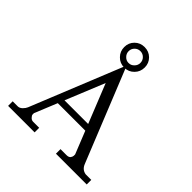

<svg xmlns="http://www.w3.org/2000/svg" viewBox="-244 -1150 1337 1337"><g transform="rotate(45 424.5 -481.0)"><path d="M364 -863Q364 -887 381 -904Q398 -921 422 -921Q446 -921 463 -904Q480 -887 480 -863Q480 -839 463 -822Q446 -804 422 -804Q398 -804 381 -822Q364 -839 364 -863ZM322 -862Q322 -819 351 -790Q380 -760 423 -760Q466 -760 495 -790Q524 -819 524 -862Q524 -904 495 -933Q466 -962 423 -962Q380 -962 351 -933Q322 -904 322 -862ZM759 -45Q720 -51 704 -91L425 -783L145 -91Q139 -76 123 -60Q107 -45 90 -45H40V0H301V-45H241Q226 -45 215 -57Q203 -69 203 -79V-91L408 -593L609 -91V-78Q609 -69 601 -57Q592 -45 571 -45H511V0H814V-45ZM242 -258H590L573 -305H260Z"/></g></svg>

Font: Sawarabi Mincho
Style: Regular
Weight: 400
Version: Version 1.082; ttfautohint (v1.8.4.7-5d5b)